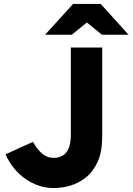

<svg xmlns="http://www.w3.org/2000/svg" viewBox="-20 -941 672 973"><path d="M252 12Q177 12 110.5 -33.5Q44 -79 8 -159L147 -222Q168 -184.5 193.2 -162.8Q218.5 -141 252 -141Q274.5 -141 294.5 -150.8Q314.5 -160.5 326.8 -186.2Q339 -212 339 -260V-700H498V-249Q498 -173 475.5 -122.5Q453 -72 416.2 -42.5Q379.5 -13 336.5 -0.5Q293.5 12 252 12ZM208.5 -765 350.5 -921H490.5L631.5 -765H496.5L420.5 -827L343.5 -765Z"/></svg>

Font: Overpass Black
Style: Regular
Weight: 900
Designer: Delve Withrington, Dave Bailey, Thomas Jockin
Foundry: Delve Fonts LLC
Version: Version 4.000; ttfautohint (v1.8.3)